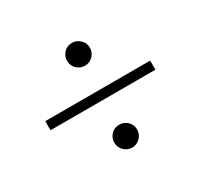

<svg xmlns="http://www.w3.org/2000/svg" viewBox="-107 -697 787 750"><g transform="rotate(-30 286.5 -322.0)"><path d="M293 -455.1Q314 -455.1 329.1 -470.2Q344.2 -485.4 344.2 -506.8Q344.2 -528.8 328.4 -543.5Q312.5 -558.1 293 -558.1Q270 -558.1 255.6 -542.5Q241.2 -526.9 241.2 -506.8Q241.2 -483.9 256.8 -469.5Q272.5 -455.1 293 -455.1ZM49.8 -304.2V-345.2H522.9V-304.2ZM241.2 -138.2Q241.2 -115.2 256.8 -100.6Q272.5 -85.9 293 -85.9Q314 -85.9 329.1 -101.3Q344.2 -116.7 344.2 -138.2Q344.2 -160.2 328.6 -174.6Q313 -189 293 -189Q270 -189 255.6 -173.6Q241.2 -158.2 241.2 -138.2Z"/></g></svg>

Font: Ortica Linear Light
Style: Regular
Weight: 300
Designer: Benedetta Bovani
Foundry: Collletttivo
Version: Version 2.000;Glyphs 3.1.2 (3151)